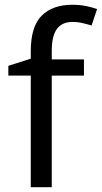

<svg xmlns="http://www.w3.org/2000/svg" viewBox="-20 -785 427 805"><path d="M332 -468H197V0H109V-468H15V-509L109 -539V-570Q109 -674 155 -719.5Q201 -765 283 -765Q315 -765 341.5 -759.5Q368 -754 387 -747L364 -678Q348 -683 327 -688Q306 -693 284 -693Q240 -693 218.5 -663.5Q197 -634 197 -571V-536H332Z"/></svg>

Font: TSCustom
Style: Regular
Weight: 400
Designer: Monotype Design Team
Foundry: Monotype Imaging Inc.
Version: Version 2.004; ttfautohint (v1.8.3) -l 8 -r 50 -G 200 -x 14 